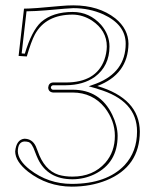

<svg xmlns="http://www.w3.org/2000/svg" viewBox="-20 -678 582 710"><path d="M248 -24.9Q324.2 -24.9 369.6 -76.2Q404.8 -116.7 404.8 -175.8Q404.8 -231.4 367.2 -280.3Q322.3 -335.4 249 -335.9H175.8Q159.2 -337.9 158.2 -354Q159.7 -371.6 175.8 -373H223.1Q334.5 -373 365.7 -456.1Q374.5 -480.5 375 -505.9Q375 -565.4 319.8 -602.1Q286.1 -623.5 249 -624Q148.9 -624 108.9 -550.3Q95.2 -524.4 79.1 -469.2L48.8 -471.2L68.8 -646Q103 -646 203.1 -655.8Q229.5 -658.2 251 -658.2Q345.2 -658.2 406.7 -609.9Q454.6 -570.8 455.1 -516.1Q453.6 -403.3 339.8 -359.9Q495.6 -314 497.1 -191.9Q497.1 -61.5 373.5 -11.2Q315.4 12.2 245.1 12.2Q154.8 11.7 84 -43Q36.6 -80.6 36.1 -118.2Q40.5 -161.6 69.8 -165Q99.1 -165 112.3 -137.2Q115.7 -129.4 119.1 -120.1Q143.6 -48.8 196.3 -31.7Q219.2 -24.9 248 -24.9ZM248 -15.1Q156.7 -15.1 120.6 -89.8Q114.7 -102.5 109.4 -116.7Q98.6 -148.4 85.4 -152.8Q78.6 -154.8 69.8 -154.8Q46.4 -152.8 45.9 -118.2Q46.9 -85 90.3 -50.8Q158.7 2 245.1 2Q375 2 440.9 -67.4Q486.8 -117.2 486.8 -191.9Q486.8 -306.2 342.8 -348.6Q339.8 -349.6 337.4 -350.6L308.1 -358.9L336.4 -369.1Q444.3 -411.1 444.8 -516.1Q444.8 -586.9 361.8 -625Q310.5 -647.9 251 -647.9Q239.3 -647.9 147.5 -639.6Q112.8 -636.7 78.1 -636.2L60.1 -480.5L71.8 -479.5Q97.2 -564 131.8 -596.2Q174.8 -633.8 249 -633.8Q311 -633.8 354 -585.9Q384.8 -549.8 384.8 -505.9Q384.8 -434.1 330.6 -393.6Q288.1 -363.3 223.1 -362.8H175.8Q168.5 -360.8 168 -354Q169.9 -346.7 175.8 -346.2H249Q350.1 -346.2 395 -253.9Q414.6 -213.4 415 -175.8Q415 -75.7 329.6 -33.7Q291 -15.1 248 -15.1Z"/></svg>

Font: Linux Biolinum Outline O
Style: Bold
Weight: 700
Designer: Philipp H. Poll
Foundry: Philipp H. Poll
Version: Version 0.9.2